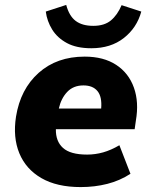

<svg xmlns="http://www.w3.org/2000/svg" viewBox="-20 -749 610 780"><path d="M308 11Q211 11 148 -25.5Q85 -62 58.5 -126.5Q32 -191 45 -275Q63 -387 137 -453Q211 -519 324 -519Q401 -519 452 -485.5Q503 -452 524 -393Q545 -334 532 -259L527 -224H207Q206 -175 236 -148Q266 -121 334 -121Q367 -121 399 -130Q431 -139 465 -159L510 -43Q467 -15 416 -2Q365 11 308 11ZM319 -402Q278 -402 253 -375.5Q228 -349 219 -308H391Q395 -356 376 -379Q357 -402 319 -402ZM351 -553Q291 -553 252 -574Q213 -595 192 -629Q171 -663 166 -702L249 -729Q261 -684 287.5 -664Q314 -644 359 -644Q404 -644 430.5 -666Q457 -688 474 -728L554 -702Q536 -636 483 -594.5Q430 -553 351 -553Z"/></svg>

Font: Mulish Black
Style: Italic
Weight: 900
Italic angle: -9°
Designer: Vernon Adams
Foundry: Vernon Adams
Version: Version 3.603; ttfautohint (v1.8.3)